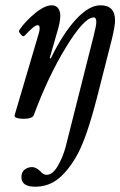

<svg xmlns="http://www.w3.org/2000/svg" viewBox="-20 -436 455 726"><path d="M112.8 270Q61 270 61 233.9Q61 214.4 73.5 205.1Q85.9 195.8 101.1 195.8Q115.2 195.8 130.9 210Q144 225.1 155.8 225.1Q178.7 225.1 198 192.4Q217.3 159.7 228 120.1L334 -299.8Q344.2 -339.8 344.2 -353Q344.2 -370.1 334 -370.1Q297.9 -370.1 228 -254.9Q162.1 -147 107.9 -1Q102.1 13.2 69.8 13.2Q56.6 13.2 48.1 11.2Q39.6 9.3 36.9 6.3Q34.2 3.4 35.2 0L127 -311Q129.9 -319.8 129.9 -330.1Q129.9 -340.8 122.1 -340.8Q109.9 -340.8 75.2 -303.2Q70.8 -298.8 68.8 -298.8Q64.5 -298.8 58.1 -306.4Q51.8 -314 51.8 -317.9Q51.8 -320.8 55.2 -325.2Q75.7 -355.5 112.3 -385.7Q148.9 -416 175.8 -416Q190.9 -416 199.5 -405.3Q208 -394.5 208 -376Q208 -351.6 194.8 -310.1L168 -216.8L171.9 -214.8Q217.8 -309.1 267.1 -362.5Q316.4 -416 359.9 -416Q415 -416 415 -358.9Q415 -336.9 402.8 -287.1L346.2 -64.9Q307.6 84.5 272.9 147.9Q240.7 206.5 202.4 238.3Q164.1 270 112.8 270Z"/></svg>

Font: Junicode SmCond Medium
Style: Italic
Weight: 500
Width: 4
Italic angle: -11°
Designer: Peter S. Baker
Version: Version 2.206